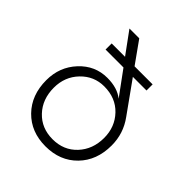

<svg xmlns="http://www.w3.org/2000/svg" viewBox="-197 -822 955 955"><g transform="rotate(45 280.0 -345.0)"><path d="M151 -542V-585H245L161 -700H230L312 -585H439V-542H343L461 -377Q510 -310 510 -226Q510 -121 446 -55.5Q382 10 280 10Q178 10 114 -55.5Q50 -121 50 -226Q50 -319 110.5 -384Q171 -449 257 -449Q328 -449 370 -415L277 -542ZM457 -226Q457 -303 407 -355.5Q357 -408 276 -408Q204 -408 153.5 -355.5Q103 -303 103 -226Q103 -145 152.5 -92.5Q202 -40 280 -40Q358 -40 407.5 -93Q457 -146 457 -226Z"/></g></svg>

Font: Renner* Light
Style: Light
Weight: 300
Version: Version 003.000 ; ttfautohint (v0.97) -l 8 -r 50 -G 200 -x 1